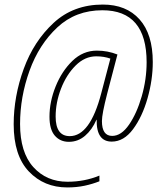

<svg xmlns="http://www.w3.org/2000/svg" viewBox="-20 -732 712 842"><path d="M275 90Q316 90 351 82.5Q386 75 416 63V38Q351 65 276 65Q184 65 126 0.5Q68 -64 68 -188Q68 -307 109.5 -422Q151 -537 231.5 -612Q312 -687 429 -687Q623 -687 623 -459Q623 -384 601.5 -309.5Q580 -235 546 -185.5Q512 -136 472 -136Q427 -136 427 -201Q427 -232 450 -321L495 -493Q452 -510 405 -510Q344 -510 297.5 -465Q251 -420 224 -353Q197 -286 197 -220Q197 -164 220.5 -137Q244 -110 282 -110Q322 -110 353 -136.5Q384 -163 403 -207H404Q402 -111 470 -111Q523 -111 563.5 -165.5Q604 -220 627 -301Q650 -382 650 -460Q650 -582 592 -647Q534 -712 431 -712Q302 -712 215 -631.5Q128 -551 84 -430Q40 -309 40 -187Q40 -50 106.5 20Q173 90 275 90ZM286 -135Q224 -135 224 -221Q224 -282 247.5 -343Q271 -404 311.5 -444.5Q352 -485 402 -485Q436 -485 464 -475L424 -323Q375 -135 286 -135Z"/></svg>

Font: Noto Sans UI SemiCondensed Thin
Style: Italic
Weight: 250
Width: 4
Italic angle: -12°
Designer: Monotype Design Team
Foundry: Monotype Imaging Inc.
Version: Version 1.901